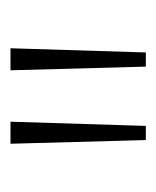

<svg xmlns="http://www.w3.org/2000/svg" viewBox="14 -847 298 366"><g transform="rotate(-90 163.0 -664.0)"><path d="M79 -535H106L114 -793H72ZM219 -535H246L254 -793H212Z"/></g></svg>

Font: Noto Sans Kannada ExtraCondensed ExtraLight
Style: Regular
Weight: 200
Width: 2
Designer: Jelle Bosma - Monotype Design Team
Foundry: Monotype Imaging Inc.
Version: Version 2.005